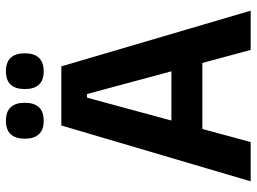

<svg xmlns="http://www.w3.org/2000/svg" viewBox="-129 -737 866 648"><g transform="rotate(-90 304.0 -413.0)"><path d="M16 0 204.5 -639H404L592 0H459.5L310.5 -552.5H298.5L148.5 0ZM159 -163V-267.5H448V-163ZM220 -698.5Q190 -698.5 175 -714.8Q160 -731 160 -760.5V-764Q160 -793.5 175 -809.8Q190 -826 220 -826Q251.5 -826 266.2 -809.8Q281 -793.5 281 -764V-760.5Q281 -731 266.2 -714.8Q251.5 -698.5 220 -698.5ZM387.5 -698.5Q357 -698.5 342.2 -714.8Q327.5 -731 327.5 -760.5V-764Q327.5 -793.5 342.2 -809.8Q357 -826 387.5 -826Q418 -826 433 -809.8Q448 -793.5 448 -764V-760.5Q448 -731 433 -714.8Q418 -698.5 387.5 -698.5Z"/></g></svg>

Font: Anek Telugu SemiBold
Style: Regular
Weight: 600
Designer: Omkar Bhoir (Telugu), Yesha Goshar (Latin)
Foundry: Ek Type
Version: Version 1.003